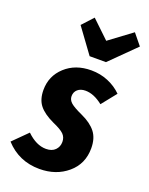

<svg xmlns="http://www.w3.org/2000/svg" viewBox="-182 -886 762 982"><g transform="rotate(20 199.0 -395.0)"><path d="M377.9 -807.1 426.8 -747.1 291 -612.8H202.1L104 -747.1L159.2 -807.1L254.9 -715.8ZM235.8 -547.9Q285.2 -547.9 327.9 -530Q370.6 -512.2 401.9 -481L337.9 -400.9Q289.1 -439.9 243.2 -439.9Q216.8 -439.9 200.9 -426Q185.1 -412.1 185.1 -389.2Q185.1 -369.1 202.4 -354Q219.7 -338.9 266.1 -317.9Q318.8 -293.9 345 -260.5Q371.1 -227.1 371.1 -172.9Q371.1 -87.4 309.3 -35.2Q247.6 17.1 157.2 17.1Q45.4 17.1 -28.8 -64L48.8 -141.1Q100.6 -90.8 153.8 -90.8Q186 -90.8 203.6 -108.6Q221.2 -126.5 221.2 -152.8Q221.2 -178.2 204.6 -194.6Q188 -210.9 144 -230Q89.4 -255.4 64.2 -286.9Q39.1 -318.4 39.1 -370.1Q39.1 -446.3 94.5 -497.1Q149.9 -547.9 235.8 -547.9Z"/></g></svg>

Font: Fira Sans Compressed
Style: Bold Italic
Weight: 700
Width: 3
Italic angle: -8°
Designer: Carrois Corporate & Edenspiekermann AG
Foundry: Carrois Corporate GbR & Edenspiekermann AG
Version: Version 4.203;PS 004.203;hotconv 1.0.88;makeotf.lib2.5.64775